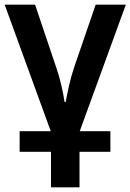

<svg xmlns="http://www.w3.org/2000/svg" viewBox="-20 -561 558 821"><path d="M518 -541H389L297 -273Q284 -234 275 -194Q266 -154 261 -125H256Q252 -154 243 -193.5Q234 -233 221 -271L130 -541H0L197 0H64V88H198V240H320V88H452V0H321Z"/></svg>

Font: Noto Sans Display Medium
Style: Regular
Weight: 500
Designer: Monotype Design Team
Foundry: Monotype Imaging Inc.
Version: Version 1.900